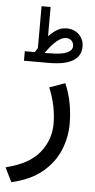

<svg xmlns="http://www.w3.org/2000/svg" viewBox="-65 -670 481 970"><g transform="rotate(5 175.5 -184.5)"><path d="M91.8 -400.4Q95.7 -406.2 99.1 -412.1Q102.5 -418 105.5 -422.4V-634.3H151.4V-485.8Q171.9 -507.8 194.1 -520.8Q216.3 -533.7 241.2 -533.7Q280.3 -533.7 304.9 -509.5Q329.6 -485.4 329.6 -448.7Q329.1 -352.1 167 -352.1H41V-400.4ZM166.5 -400.9Q226.6 -400.9 254.2 -413.1Q281.7 -425.3 281.7 -447.3Q281.7 -463.4 271.5 -474.1Q261.2 -484.9 243.7 -484.9Q220.7 -484.9 194.6 -462.4Q168.5 -439.9 141.6 -400.4ZM258.8 -257.3Q280.3 -208 289.6 -156.5Q298.8 -105 298.8 -55.2Q298.8 16.1 271.2 81.3Q243.7 146.5 184.6 194.8Q125.5 243.2 30.8 264.6L-4.9 192.4Q113.8 163.6 165.8 98.6Q217.8 33.7 217.8 -47.4Q217.8 -89.8 208.7 -135.7Q199.7 -181.6 179.7 -229Z"/></g></svg>

Font: Vazir FD-WOL
Style: Regular-FD-WOL
Weight: 400
Designer: Saber Rastikerdar
Foundry: Saber Rastikerdar
Version: Version 30.1.0